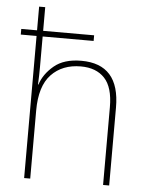

<svg xmlns="http://www.w3.org/2000/svg" viewBox="-54 -804 649 848"><g transform="rotate(5 270.5 -380.0)"><path d="M112 -760H85V-655H15V-630H85V0H112V-302Q112 -410 161 -461.5Q210 -513 292 -513Q360 -513 397.5 -473Q435 -433 435 -345V0H462V-346Q462 -538 292 -538Q215 -538 171 -501Q127 -464 112 -417H110Q111 -439 111.5 -456.5Q112 -474 112 -496V-630H338V-655H112Z"/></g></svg>

Font: Noto Sans Display Thin
Style: Regular
Weight: 250
Designer: Monotype Design Team
Foundry: Monotype Imaging Inc.
Version: Version 1.900